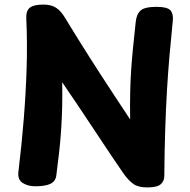

<svg xmlns="http://www.w3.org/2000/svg" viewBox="-20 -809 832 839"><path d="M226 -41.6Q222.4 -16.2 200 -5.6Q177.6 5 134.3 5Q101.8 5 79.3 -9.4Q56.8 -23.9 60.3 -56.8Q74.6 -174.8 83.8 -288.4Q93 -402 96.4 -512.6Q99.8 -623.2 94.8 -730.7Q93.8 -762.3 110.8 -775.7Q127.8 -789 170.1 -789Q203.3 -789 224.8 -775.3Q246.3 -761.7 265 -729.8Q274.3 -714.7 289.2 -690.4Q304 -666.2 323.8 -634.3Q343.6 -602.3 368.3 -563.6Q393 -524.9 421.5 -480.7Q450 -436.4 482.1 -387.9Q514.2 -339.4 548.7 -287.1Q547.7 -357.1 549 -410.7Q550.3 -464.3 553.7 -511.2Q557 -558.1 561.9 -606.2Q566.9 -654.3 573.1 -713.3Q576.7 -747.3 594.6 -763.2Q612.6 -779.1 664.4 -779.1Q711.2 -779.1 724.6 -763.9Q738 -748.7 735.2 -719.4Q727.2 -640.6 720.7 -566.4Q714.2 -492.2 709.6 -413.9Q705 -335.6 702 -244.5Q699 -153.4 698 -40.3Q698 -17.3 682.1 -3.7Q666.2 10 622.9 10Q584.8 10 563.6 -4.7Q542.3 -19.3 520.3 -50Q491.7 -91.1 467.4 -127.6Q443.2 -164.1 419.8 -199.1Q396.3 -234 371.4 -271.9Q346.4 -309.8 317.3 -353Q288.2 -396.2 251.7 -449.7Q252.9 -394.6 251.7 -342.6Q250.4 -290.7 247.1 -240.9Q243.8 -191.1 238.2 -141.7Q232.7 -92.3 226 -41.6Z"/></svg>

Font: Playpen Sans Arabic
Style: Regular
Weight: 400
Designer: Azza Alameddine, Laura Meseguer, Veronika Burian, José Scaglione
Foundry: TypeTogether
Version: Version 2.000